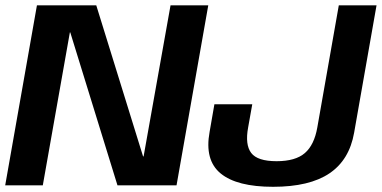

<svg xmlns="http://www.w3.org/2000/svg" viewBox="-30 -695 1434 720"><path d="M-10.5 0H130.5L232 -573.5H233.5L410.5 0H632L751 -675H609.5L508.5 -108.5H506.5L331 -675H108.5ZM994 5.5Q1130.5 5.5 1205.2 -44.8Q1280 -95 1298 -197.5L1382 -675H1240.5L1160 -217.5Q1148.5 -151.5 1113.2 -121Q1078 -90.5 1007 -90.5Q935.5 -90.5 912 -121.5Q888.5 -152.5 900.5 -217L916 -304H774L756 -200.5Q736.5 -94.5 797.5 -44.5Q858.5 5.5 994 5.5Z"/></svg>

Font: Anybody Thin SemiBold
Style: Italic
Weight: 600
Italic angle: -10°
Version: Version 1.113;gftools[0.9.25]